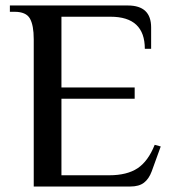

<svg xmlns="http://www.w3.org/2000/svg" viewBox="-20 -680 633 700"><path d="M103 -537Q103 -588 89 -612.5Q75 -637 33 -637H16V-660H446Q531 -660 531 -580V-502H508Q508 -619 383 -619H204V-361H471V-320H204V-41H378Q443 -41 481.5 -66.5Q520 -92 544 -152L566 -146L533 -55Q523 -28 505 -14Q487 0 455 0H103Z"/></svg>

Font: El Messiri Medium
Style: Regular
Weight: 500
Designer: Mohamed Gaber
Foundry: Kief Type Foundry
Version: Version 2.007